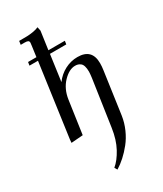

<svg xmlns="http://www.w3.org/2000/svg" viewBox="-253 -839 1049 1234"><g transform="rotate(-30 271.0 -221.5)"><path d="M64.9 6.8 66.9 -17.1 142.1 -558.1H79.1L83 -583H145L155.8 -662.1Q158.2 -681.6 158.2 -683.1Q158.2 -693.4 151.4 -697.8Q144.5 -702.1 127 -702.1H97.2L101.1 -729Q141.6 -729 160.6 -729.5Q179.7 -730 204.1 -733.9Q228.5 -737.8 247.1 -746.1L252.9 -717.8L233.9 -583H356L352.1 -558.1H231L204.1 -363.8Q234.9 -405.8 279.5 -429Q324.2 -452.1 373 -452.1Q480 -452.1 480 -345.2Q480 -320.3 476.1 -294.9L432.1 16.1Q424.8 65.4 404.3 111.8Q383.8 158.2 355.2 193.8Q326.7 229.5 296.6 256.6Q266.6 283.7 234.9 303.2L223.1 283.2Q261.2 252 293.2 192.9Q325.2 133.8 336.9 51.8L387.2 -290Q391.1 -320.3 391.1 -334Q391.1 -358.4 386 -374.8Q380.9 -391.1 371.3 -398.4Q361.8 -405.8 352.8 -408.4Q343.8 -411.1 332 -411.1Q287.6 -411.1 242.7 -364.3Q197.8 -317.4 187 -244.1L151.9 0Z"/></g></svg>

Font: Dihjauti S
Style: Bold Italic
Weight: 700
Italic angle: -9°
Designer: T. Christopher White
Version: Version 3.0.0